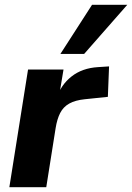

<svg xmlns="http://www.w3.org/2000/svg" viewBox="-20 -781 551 801"><path d="M19 0 97 -491H245L225 -371H216Q234 -427 278.5 -462Q323 -497 389 -501L435 -504L430 -377L334 -367Q294 -363 269 -349Q244 -335 231 -309.5Q218 -284 212 -246L173 0ZM232 -556 364 -761H511L331 -556Z"/></svg>

Font: Nunito Sans 12pt ExtraLight 12pt ExtraBold
Style: Italic
Weight: 800
Italic angle: -9°
Version: Version 3.101;gftools[0.9.27]